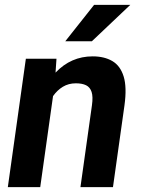

<svg xmlns="http://www.w3.org/2000/svg" viewBox="-20 -770 585 790"><path d="M516.1 -750 357.9 -600.1H248.5L367.2 -750ZM361.3 -538.1Q409.2 -538.1 442.1 -518.8Q475.1 -499.5 488.8 -455.3Q502.4 -411.1 492.2 -336.9L444.8 0H311L358.4 -337.4Q363.3 -372.1 356.9 -391.6Q350.6 -411.1 334.2 -419.2Q317.9 -427.2 292 -427.2Q262.2 -427.2 238.8 -413.1Q215.3 -398.9 198.2 -374.5L145.5 0H12.2L86.4 -528.3H212.4L208.5 -471.2Q272 -538.1 361.3 -538.1Z"/></svg>

Font: Robert Sans ExtraBold
Style: Italic
Weight: 800
Italic angle: -8°
Designer: Christian Robertson (extended by Adam Twardoch)
Foundry: Google
Version: Version 12.135;April 2, 2019;FontCreator 11.5.0.2425 64-bit;